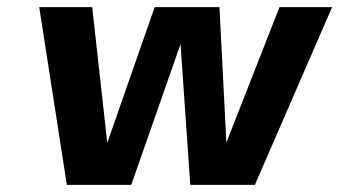

<svg xmlns="http://www.w3.org/2000/svg" viewBox="-20 -520 954 540"><path d="M696.8 0H515.1L487.8 -396L349.1 0H168L90.3 -500H239.3L281.7 -118.2L415 -500H597.2L616.7 -119.1L766.1 -500H914.1Z"/></svg>

Font: Fivo Sans
Style: Italic
Weight: 700
Designer: Alexander Slobzheninov
Foundry: Alexander Slobzheninov
Version: 1.0